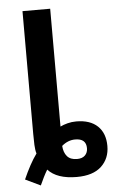

<svg xmlns="http://www.w3.org/2000/svg" viewBox="-55 -798 526 870"><g transform="rotate(-5 207.5 -363.0)"><path d="M26 1Q41 -33 56.5 -61.5Q72 -90 88 -112Q83 -128 82 -151.5Q81 -175 81 -201V-760H207V-224Q221 -231 240 -236Q259 -241 280 -241Q343 -241 377 -208.5Q411 -176 411 -118Q411 -61 373 -25.5Q335 10 261 10Q171 10 130 -35Q121 -20 112.5 -3Q104 14 95 34ZM269 -71Q293 -71 305.5 -83.5Q318 -96 318 -116Q318 -160 268 -160Q235 -160 207 -136Q209 -106 224 -88.5Q239 -71 269 -71Z"/></g></svg>

Font: Noto Sans SemiBold
Style: Regular
Weight: 600
Designer: Monotype Design Team
Foundry: Monotype Imaging Inc.
Version: Version 2.007